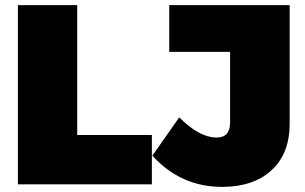

<svg xmlns="http://www.w3.org/2000/svg" viewBox="-20 -721 1193 751"><path d="M50 -701H282V-193H574V0H50ZM1113 -237Q1113 -120 1042 -55Q971 10 849 10Q687 10 576 -112L681 -262Q760 -183 827 -183Q880 -183 880 -242V-518H642V-701H1113Z"/></svg>

Font: MontserratBlack
Style: Regular
Weight: 900
Designer: Julieta Ulanovsky
Foundry: Julieta Ulanovsky
Version: Version 4.000